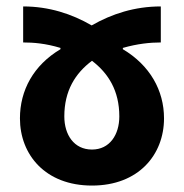

<svg xmlns="http://www.w3.org/2000/svg" viewBox="-20 -567 571 597"><path d="M52 -547V-435C84 -435 122 -432 168 -418V-414C84 -364 42 -286 42 -199C42 -86 121 10 266 10C411 10 490 -86 490 -199C490 -286 446 -364 362 -414V-418C407 -431 447 -435 480 -435V-547C399 -547 328 -524 265 -488C203 -524 132 -547 52 -547ZM266 -378C317 -339 351 -285 351 -205C351 -148 321 -102 266 -102C210 -102 180 -148 180 -205C180 -285 214 -339 266 -378Z"/></svg>

Font: Noto Sans Georgian Condensed Bold
Style: Regular
Weight: 700
Width: 3
Designer: Monotype Design Team, Akaki Razmadze
Foundry: Google LLC
Version: Version 2.005